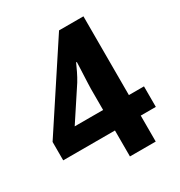

<svg xmlns="http://www.w3.org/2000/svg" viewBox="-169 -831 889 948"><g transform="rotate(-30 275.5 -357.0)"><path d="M297 -148H2V-253L305 -714H444V-265H530V-148H444V0H297ZM297 -265V-386Q297 -395 298 -416.5Q299 -438 300 -462.5Q301 -487 302 -507.5Q303 -528 303 -535H299Q290 -515 279 -492Q268 -469 254 -446L135 -265Z"/></g></svg>

Font: Noto Sans Devanagari
Style: Regular
Weight: 400
Designer: Jelle Bosma - Monotype Design Team
Foundry: Monotype Imaging Inc.
Version: Version 2.003